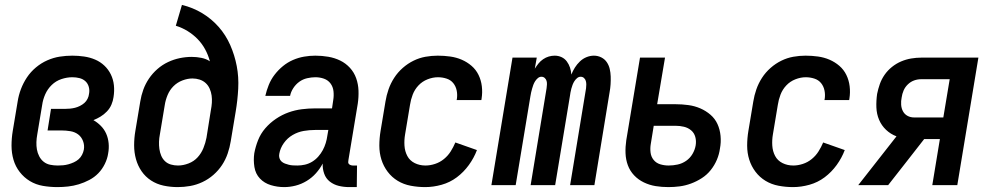

<svg xmlns="http://www.w3.org/2000/svg" viewBox="-20 -755 4040 783"><path d="M214 8Q184 8 155 3Q126 -2 102 -16.5Q78 -31 60.5 -53.5Q43 -76 35 -103.5Q27 -131 27 -161Q27 -191 32 -221L52 -341Q56 -367 65.5 -392Q75 -417 90 -439.5Q105 -462 126.5 -480Q148 -498 173 -509Q198 -520 223.5 -524Q249 -528 275 -528Q299 -528 323 -524.5Q347 -521 368 -512Q389 -503 405.5 -487.5Q422 -472 432 -451.5Q442 -431 444.5 -407.5Q447 -384 443 -359Q441 -344 434.5 -328.5Q428 -313 416 -300.5Q404 -288 390 -279.5Q376 -271 361 -265Q377 -256 391 -242Q405 -228 413 -210Q421 -192 423 -171Q425 -150 421 -129Q418 -108 407.5 -86.5Q397 -65 381 -48.5Q365 -32 344 -21Q323 -10 301.5 -3.5Q280 3 258 5.5Q236 8 214 8ZM216 -80Q227 -80 237.5 -81Q248 -82 259 -85Q270 -88 281 -93Q292 -98 300.5 -105.5Q309 -113 314.5 -123.5Q320 -134 322 -145Q325 -163 318.5 -180Q312 -197 298.5 -207Q285 -217 267 -220Q249 -223 231 -223H174L188 -311H245Q255 -311 265.5 -312Q276 -313 286 -315.5Q296 -318 306 -323Q316 -328 324 -335Q332 -342 337 -352Q342 -362 343 -372Q346 -387 342 -401Q338 -415 328 -424Q318 -433 304 -436.5Q290 -440 275 -440Q253 -440 230.5 -432.5Q208 -425 191 -408.5Q174 -392 164.5 -370.5Q155 -349 152 -327L132 -207Q129 -191 128.5 -175.5Q128 -160 130.5 -145.5Q133 -131 140 -117.5Q147 -104 158.5 -95Q170 -86 185 -83Q200 -80 216 -80Z M705 8Q675 8 647 2Q619 -4 596 -19Q573 -34 557.5 -56.5Q542 -79 534.5 -106Q527 -133 527 -162.5Q527 -192 532 -221L552 -341Q556 -366 564.5 -389.5Q573 -413 587.5 -434.5Q602 -456 622 -473.5Q642 -491 665.5 -502Q689 -513 713.5 -518Q738 -523 762 -523Q782 -523 801.5 -519Q821 -515 836 -505Q829 -531 816.5 -554Q804 -577 786 -595.5Q768 -614 745.5 -628Q723 -642 697 -650L722 -735Q767 -724 805 -701Q843 -678 872 -645Q901 -612 919 -571Q937 -530 945.5 -485.5Q954 -441 951.5 -393.5Q949 -346 941 -299L921 -179Q917 -154 908.5 -129Q900 -104 885.5 -82Q871 -60 850.5 -42Q830 -24 805.5 -12.5Q781 -1 755.5 3.5Q730 8 705 8ZM706 -80Q727 -80 749 -88.5Q771 -97 786 -113.5Q801 -130 809.5 -151Q818 -172 822 -193L840 -306Q843 -321 844 -336Q845 -351 843 -365.5Q841 -380 835 -393.5Q829 -407 818.5 -416.5Q808 -426 794 -430.5Q780 -435 765 -435Q745 -435 724 -427Q703 -419 687.5 -403.5Q672 -388 663.5 -367.5Q655 -347 652 -327L632 -207Q629 -192 628.5 -177Q628 -162 630 -147.5Q632 -133 637.5 -120Q643 -107 653 -97.5Q663 -88 677 -84Q691 -80 706 -80Z M1139 8Q1111 8 1084.5 0Q1058 -8 1040 -27Q1022 -46 1017.5 -74Q1013 -102 1017 -130Q1022 -157 1032.5 -183.5Q1043 -210 1062 -232Q1081 -254 1105.5 -270.5Q1130 -287 1156.5 -296.5Q1183 -306 1210.5 -309.5Q1238 -313 1265 -313H1334L1339 -347Q1342 -365 1340 -383Q1338 -401 1328 -414.5Q1318 -428 1301.5 -434Q1285 -440 1266 -440Q1250 -440 1232.5 -436Q1215 -432 1200.5 -421.5Q1186 -411 1176 -395.5Q1166 -380 1163 -364H1062Q1067 -386 1076 -408.5Q1085 -431 1100 -450.5Q1115 -470 1134 -485.5Q1153 -501 1175 -510.5Q1197 -520 1220 -524Q1243 -528 1266 -528Q1293 -528 1319 -523.5Q1345 -519 1367.5 -508Q1390 -497 1407 -478.5Q1424 -460 1432.5 -436Q1441 -412 1442 -385.5Q1443 -359 1439 -332L1401 -103Q1400 -98 1400 -93.5Q1400 -89 1403 -86Q1406 -83 1410.5 -81.5Q1415 -80 1419 -80H1436L1435 8H1404Q1382 8 1361.5 3Q1341 -2 1325 -14.5Q1309 -27 1302 -47Q1295 -67 1296 -88Q1285 -67 1268.5 -48.5Q1252 -30 1230.5 -17Q1209 -4 1185.5 2Q1162 8 1139 8ZM1193 -80Q1208 -80 1223.5 -83.5Q1239 -87 1253 -95.5Q1267 -104 1278 -116.5Q1289 -129 1296.5 -143Q1304 -157 1308.5 -172Q1313 -187 1315 -202L1319 -225H1265Q1242 -225 1218.5 -221Q1195 -217 1173.5 -204.5Q1152 -192 1137.5 -171.5Q1123 -151 1119 -128Q1117 -119 1119.5 -110.5Q1122 -102 1128 -96.5Q1134 -91 1142 -88Q1150 -85 1158 -83Q1166 -81 1175 -80.5Q1184 -80 1193 -80Z M1714 8Q1684 8 1655 2.5Q1626 -3 1602 -17.5Q1578 -32 1561 -54.5Q1544 -77 1535.5 -104Q1527 -131 1527 -161Q1527 -191 1532 -221L1552 -341Q1556 -366 1564.5 -390.5Q1573 -415 1587.5 -437.5Q1602 -460 1622.5 -478Q1643 -496 1666.5 -507.5Q1690 -519 1715 -523.5Q1740 -528 1765 -528Q1791 -528 1816 -524.5Q1841 -521 1863 -511.5Q1885 -502 1903 -486.5Q1921 -471 1931.5 -449.5Q1942 -428 1945 -403Q1948 -378 1944 -353L1943 -347H1842L1843 -350Q1846 -368 1842.5 -385.5Q1839 -403 1828.5 -416Q1818 -429 1801 -434.5Q1784 -440 1766 -440Q1745 -440 1723.5 -431.5Q1702 -423 1686.5 -406.5Q1671 -390 1663 -369Q1655 -348 1652 -327L1632 -207Q1628 -184 1629.5 -161Q1631 -138 1641 -119Q1651 -100 1671 -90Q1691 -80 1715 -80Q1734 -80 1754 -86.5Q1774 -93 1790.5 -106.5Q1807 -120 1818 -137.5Q1829 -155 1837 -174L1925 -143Q1913 -111 1892 -82Q1871 -53 1843 -32Q1815 -11 1781 -1.5Q1747 8 1714 8Z M1984 0 2070 -520H2169L2161 -475Q2168 -486 2176 -496Q2184 -506 2195 -513.5Q2206 -521 2218 -524.5Q2230 -528 2242 -528Q2257 -528 2270 -522Q2283 -516 2291.5 -504.5Q2300 -493 2304.5 -479.5Q2309 -466 2310 -451Q2316 -466 2324.5 -479.5Q2333 -493 2345 -504.5Q2357 -516 2372 -522Q2387 -528 2402 -528Q2418 -528 2432 -521Q2446 -514 2454.5 -501.5Q2463 -489 2466.5 -474Q2470 -459 2470.5 -443Q2471 -427 2470 -411Q2469 -395 2466 -379L2404 0H2305L2370 -395Q2371 -403 2371 -410.5Q2371 -418 2369 -425Q2367 -432 2361.5 -437Q2356 -442 2348 -442Q2340 -442 2333.5 -436.5Q2327 -431 2322.5 -424Q2318 -417 2315 -409Q2312 -401 2310 -393.5Q2308 -386 2306.5 -378Q2305 -370 2304 -362L2244 0H2144L2209 -395Q2210 -403 2210.5 -410.5Q2211 -418 2209 -425Q2207 -432 2201.5 -437Q2196 -442 2188 -442Q2180 -442 2173.5 -436.5Q2167 -431 2162.5 -424Q2158 -417 2155 -409Q2152 -401 2150 -393.5Q2148 -386 2146 -378Q2144 -370 2143 -362L2083 0Z M2706 8Q2679 8 2654 4Q2629 0 2606 -11Q2583 -22 2566 -40Q2549 -58 2540.5 -81Q2532 -104 2531 -130Q2530 -156 2534 -183L2590 -520H2692L2660 -330H2735Q2761 -330 2787 -326.5Q2813 -323 2836 -313Q2859 -303 2877.5 -287Q2896 -271 2906 -249Q2916 -227 2918.5 -201Q2921 -175 2916 -149Q2913 -126 2903.5 -103.5Q2894 -81 2878.5 -61.5Q2863 -42 2842 -28.5Q2821 -15 2798 -6.5Q2775 2 2752 5Q2729 8 2706 8ZM2707 -80Q2725 -80 2743.5 -84Q2762 -88 2778 -99Q2794 -110 2804 -127Q2814 -144 2817 -162Q2820 -180 2815.5 -196.5Q2811 -213 2798.5 -223.5Q2786 -234 2769.5 -238Q2753 -242 2736 -242H2646L2634 -168Q2631 -151 2633 -133.5Q2635 -116 2645.5 -103Q2656 -90 2672.5 -85Q2689 -80 2707 -80Z M3214 8Q3184 8 3155 2.5Q3126 -3 3102 -17.5Q3078 -32 3061 -54.5Q3044 -77 3035.5 -104Q3027 -131 3027 -161Q3027 -191 3032 -221L3052 -341Q3056 -366 3064.5 -390.5Q3073 -415 3087.5 -437.5Q3102 -460 3122.5 -478Q3143 -496 3166.5 -507.5Q3190 -519 3215 -523.5Q3240 -528 3265 -528Q3291 -528 3316 -524.5Q3341 -521 3363 -511.5Q3385 -502 3403 -486.5Q3421 -471 3431.5 -449.5Q3442 -428 3445 -403Q3448 -378 3444 -353L3443 -347H3342L3343 -350Q3346 -368 3342.5 -385.5Q3339 -403 3328.5 -416Q3318 -429 3301 -434.5Q3284 -440 3266 -440Q3245 -440 3223.5 -431.5Q3202 -423 3186.5 -406.5Q3171 -390 3163 -369Q3155 -348 3152 -327L3132 -207Q3128 -184 3129.5 -161Q3131 -138 3141 -119Q3151 -100 3171 -90Q3191 -80 3215 -80Q3234 -80 3254 -86.5Q3274 -93 3290.5 -106.5Q3307 -120 3318 -137.5Q3329 -155 3337 -174L3425 -143Q3413 -111 3392 -82Q3371 -53 3343 -32Q3315 -11 3281 -1.5Q3247 8 3214 8Z M3480 0 3636 -199Q3612 -208 3593.5 -225.5Q3575 -243 3565 -266.5Q3555 -290 3554 -317Q3553 -344 3557 -372Q3561 -392 3568 -412Q3575 -432 3587.5 -450Q3600 -468 3617.5 -482Q3635 -496 3655 -504.5Q3675 -513 3696 -516.5Q3717 -520 3737 -520H3970L3884 0H3782L3813 -188H3749L3678 -97L3602 0ZM3708 -276H3827L3853 -432H3737Q3722 -432 3708 -427Q3694 -422 3682.5 -411Q3671 -400 3665 -386Q3659 -372 3657 -357Q3654 -343 3655 -328Q3656 -313 3662.5 -301Q3669 -289 3681 -282.5Q3693 -276 3708 -276Z"/></svg>

Font: Iosevka SS18 Semibold
Style: Italic
Weight: 600
Italic angle: -9°
Monospace: yes
Designer: Belleve Invis
Foundry: Belleve Invis
Version: Version 25.1.1; ttfautohint (v1.8.4)